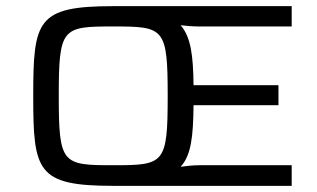

<svg xmlns="http://www.w3.org/2000/svg" viewBox="-20 -604 1029 624"><path d="M348 0H928V-67H626C606 -67 583 -64 567 -62C601 -99 608 -159 609 -262H885V-327H609C608 -425 600 -484 567 -522C583 -520 606 -518 626 -518H928V-584H348C100 -584 88 -538 88 -292C88 -47 100 0 348 0ZM348 -67C182 -67 171 -71 171 -292C171 -514 182 -518 348 -518C514 -518 525 -514 525 -292C525 -71 514 -67 348 -67Z"/></svg>

Font: Saira UNSAM SC
Style: Regular
Weight: 400
Designer: Hector Gatti with collaboration of the Omnibus-Type team
Foundry: Omnibus-Type
Version: Version 1.072;PS 001.072;hotconv 1.0.88;makeotf.lib2.5.64775